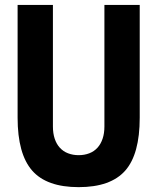

<svg xmlns="http://www.w3.org/2000/svg" viewBox="-20 -749 642 783"><path d="M300.8 14.2Q170.4 14.2 111.3 -53.2Q51.8 -121.1 51.8 -269V-729H195.8V-232.9Q195.8 -205.1 203.1 -183.3Q210.4 -161.6 223.6 -147Q237.8 -131.3 257.6 -123.8Q277.3 -116.2 300.8 -116.2Q324.2 -116.2 344 -123.8Q363.8 -131.3 377.9 -147Q391.1 -161.6 398.4 -183.3Q405.8 -205.1 405.8 -232.9V-729H549.8V-269Q549.8 -120.1 490.7 -53.2Q431.2 14.2 300.8 14.2Z"/></svg>

Font: Hack
Style: Bold
Weight: 700
Monospace: yes
Designer: Christopher Simpkins
Foundry: Christopher Simpkins
Version: Version 2.017